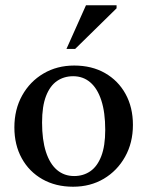

<svg xmlns="http://www.w3.org/2000/svg" viewBox="-20 -697 558 728"><path d="M261 -29.5Q296 -29.5 322.5 -47.8Q349 -66 364 -104.8Q379 -143.5 379 -204.5Q379 -271 364.2 -316.2Q349.5 -361.5 322.2 -384.8Q295 -408 257.5 -408Q222.5 -408 196 -389.8Q169.5 -371.5 154.5 -332.8Q139.5 -294 139.5 -232.5Q139.5 -166.5 154.2 -121Q169 -75.5 196.2 -52.5Q223.5 -29.5 261 -29.5ZM257 11Q191 11 140.8 -17.5Q90.5 -46 62.5 -96.8Q34.5 -147.5 34.5 -214Q34.5 -282 64 -335Q93.5 -388 144.8 -418.2Q196 -448.5 261.5 -448.5Q328 -448.5 378 -420Q428 -391.5 456 -340.8Q484 -290 484 -223.5Q484 -155.5 454.2 -102.5Q424.5 -49.5 373.5 -19.2Q322.5 11 257 11ZM232 -511.5 306 -677H422V-665.5L265 -511.5Z"/></svg>

Font: Newsreader 24pt Medium
Style: Regular
Weight: 500
Designer: Hugues Gentile
Foundry: Production Type
Version: Version 1.003